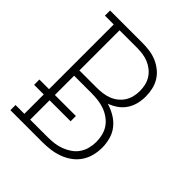

<svg xmlns="http://www.w3.org/2000/svg" viewBox="-200 -868 1001 1001"><g transform="rotate(45 300.0 -367.5)"><path d="M37 0V-38H102V-181H31V-220H102V-697H37V-735H274Q301 -735 327.5 -731.5Q354 -728 378.5 -718Q403 -708 424.5 -691Q446 -674 460 -651.5Q474 -629 480 -602.5Q486 -576 486 -549Q486 -522 479.5 -495.5Q473 -469 458 -446.5Q443 -424 420.5 -408Q398 -392 372 -383Q402 -374 429.5 -358Q457 -342 477 -317.5Q497 -293 505.5 -262Q514 -231 514 -200Q514 -170 506.5 -141Q499 -112 482.5 -87.5Q466 -63 441.5 -45.5Q417 -28 389.5 -18Q362 -8 332.5 -4Q303 0 274 0ZM145 -401H274Q295 -401 316.5 -404Q338 -407 357.5 -414.5Q377 -422 394 -435.5Q411 -449 422.5 -467Q434 -485 439 -506Q444 -527 444 -549Q444 -570 439 -591Q434 -612 422.5 -630Q411 -648 394 -661.5Q377 -675 357.5 -683Q338 -691 316.5 -694Q295 -697 274 -697H145ZM145 -38H274Q298 -38 322 -41Q346 -44 368.5 -52.5Q391 -61 411.5 -75Q432 -89 445.5 -109Q459 -129 465 -152.5Q471 -176 471 -200Q471 -224 465 -248Q459 -272 445.5 -291.5Q432 -311 411.5 -325.5Q391 -340 368.5 -348Q346 -356 322 -359Q298 -362 274 -362H145V-220H300V-181H145Z"/></g></svg>

Font: Iosevka Slab XLtEx
Style: Regular
Weight: 200
Width: 7
Monospace: yes
Designer: Belleve Invis
Foundry: Belleve Invis
Version: Version 11.1.0; ttfautohint (v1.8.3)